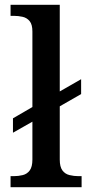

<svg xmlns="http://www.w3.org/2000/svg" viewBox="-20 -780 373 800"><path d="M24 0V-46H37Q57 -46 75 -50.5Q93 -55 104 -70Q115 -85 115 -115V-273L34 -227V-287L115 -334V-649Q115 -678 103.5 -692Q92 -706 74 -710Q56 -714 37 -714H24V-760H229V-399L318 -450V-388L229 -337V-115Q229 -85 240 -70Q251 -55 269.5 -50.5Q288 -46 307 -46H320V0Z"/></svg>

Font: Noto Naskh Arabic Medium
Style: Regular
Weight: 500
Designer: Monotype Design Team, David Williams, Mohamad Dakak and Nizar Qandah
Foundry: Monotype Imaging Inc.
Version: Version 2.016